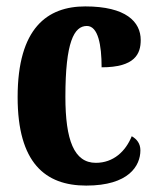

<svg xmlns="http://www.w3.org/2000/svg" viewBox="-20 -569 488 599"><path d="M249 10C382 10 418 -52 418 -100C418 -121 407 -135 391 -144C372 -97 334 -61 279 -61C211 -61 184 -132 184 -267C184 -438 211 -488 251 -488C286 -488 297 -429 297 -359C401 -359 419 -401 419 -444C419 -501 373 -549 246 -549C128 -549 35 -482 35 -266C35 -61 121 10 249 10Z"/></svg>

Font: Noto Serif Thai ExtraCondensed ExtraBold
Style: Regular
Weight: 800
Width: 2
Designer: Monotype Design Team
Foundry: Monotype Imaging Inc.
Version: Version 2.002